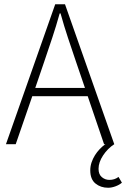

<svg xmlns="http://www.w3.org/2000/svg" viewBox="-20 -679 594 904"><path d="M489 205Q454 205 429.5 185Q405 165 405 123Q405 104 411 86Q417 68 427 52Q437 36 450 22.5Q463 9 476 0H470L393 -226H132L54 0H8L240 -659H286L518 0Q487 20 465.5 52.5Q444 85 444 116Q444 142 459.5 155Q475 168 495 168Q520 168 538 154L554 181Q543 191 524.5 198Q506 205 489 205ZM188 -388 146 -265H380L338 -388Q318 -447 300 -501Q282 -555 265 -616H261Q244 -555 226 -501Q208 -447 188 -388Z"/></svg>

Font: Giro Light
Style: Regular
Weight: 300
Designer: Paul D. Hunt
Foundry: Adobe Systems Incorporated
Version: Version 1.000;PS 1.0;hotconv 1.0.88;makeotf.lib2.5.647800